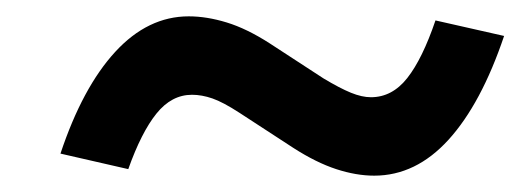

<svg xmlns="http://www.w3.org/2000/svg" viewBox="-20 -489 640 235"><path d="M137 -282 54 -301Q81 -382 121 -425.5Q161 -469 211 -469Q233 -469 257.5 -461.5Q282 -454 310 -436L376 -393Q396 -381 409.5 -375.5Q423 -370 434 -370Q460 -370 478.5 -393.5Q497 -417 513 -464L597 -445Q569 -362 529 -318Q489 -274 438 -274Q416 -274 391.5 -282Q367 -290 339 -308L273 -351Q253 -364 240 -368.5Q227 -373 215 -373Q190 -373 171.5 -350Q153 -327 137 -282Z"/></svg>

Font: Red Hat Mono SemiBold
Style: Italic
Weight: 600
Italic angle: -12°
Monospace: yes
Designer: Pentagram, MCKL
Foundry: MCKL
Version: Version 1.030